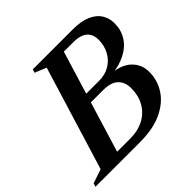

<svg xmlns="http://www.w3.org/2000/svg" viewBox="-195 -847 1018 1018"><g transform="rotate(-45 314.5 -337.5)"><path d="M296 -625 323 -675H476Q540.5 -675 580.5 -657Q620.5 -639 638.8 -608.8Q657 -578.5 657 -541Q657 -491.5 632.5 -452.2Q608 -413 561.2 -388.8Q514.5 -364.5 448 -359L446.5 -366.5Q525 -361.5 565 -323.5Q605 -285.5 605 -229Q605 -167.5 571.8 -115.2Q538.5 -63 471.8 -31.5Q405 0 305.5 0H117L124.5 -50H281Q341 -50 384.5 -73Q428 -96 452 -137.8Q476 -179.5 476 -236.5Q476 -280.5 449.2 -307Q422.5 -333.5 362 -333.5H208.5L225 -383.5H383Q429 -383.5 463 -404Q497 -424.5 516.2 -460Q535.5 -495.5 535.5 -540Q535.5 -567 524.2 -586Q513 -605 490.2 -615Q467.5 -625 433.5 -625ZM236 -629.5 171.5 -655.5 177 -675H375.5L169.5 0H-28L-22 -19.5L57.5 -46.5Z"/></g></svg>

Font: Newsreader 24pt SemiBold
Style: Italic
Weight: 600
Italic angle: -17°
Designer: Hugues Gentile
Foundry: Production Type
Version: Version 1.003